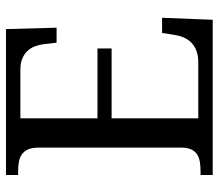

<svg xmlns="http://www.w3.org/2000/svg" viewBox="-66 -688 754 663"><g transform="rotate(-90 311.5 -357.0)"><path d="M233.9 -49.8H426.8Q450.7 -49.8 467.5 -56.4Q484.4 -63 495.6 -74.2Q506.8 -85.4 513.2 -100.3Q519.5 -115.2 522 -131.8L528.8 -174.8H581.1L574.2 0H38.1V-42H50.8Q67.4 -42 82.3 -44.2Q97.2 -46.4 108.4 -53.2Q119.6 -60.1 126.2 -73.5Q132.8 -86.9 132.8 -108.9V-600.1Q132.8 -623.5 126.5 -637.7Q120.1 -651.9 108.9 -659.4Q97.7 -667 82.8 -669.4Q67.9 -671.9 50.8 -671.9H38.1V-713.9H542L546.9 -539.1H495.1L490.2 -582Q488.3 -598.6 482.7 -613.5Q477.1 -628.4 466.6 -639.6Q456.1 -650.9 440.2 -657.5Q424.3 -664.1 401.9 -664.1H233.9V-397.9H475.1V-349.1H233.9Z"/></g></svg>

Font: Noto Serif
Style: Regular
Weight: 400
Designer: Monotype Design team
Foundry: Monotype Imaging Inc.
Version: Version 1.02